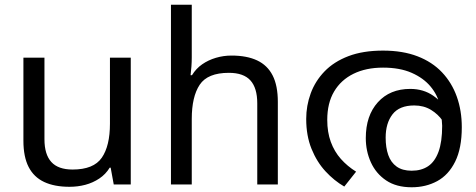

<svg xmlns="http://www.w3.org/2000/svg" viewBox="-20 -780 2012 812"><path d="M533 -536V0H461L448 -71H444Q427 -43 400 -25Q373 -7 341 1.5Q309 10 274 10Q210 10 166.5 -10.5Q123 -31 101 -74Q79 -117 79 -185V-536H168V-191Q168 -127 197 -95Q226 -63 287 -63Q376 -63 410.5 -113Q445 -163 445 -257V-536Z M791 -537Q791 -518 789.5 -498Q788 -478 786 -462H792Q809 -490 835 -508Q861 -526 893 -535.5Q925 -545 959 -545Q1024 -545 1067.5 -524.5Q1111 -504 1133 -461Q1155 -418 1155 -349V0H1068V-343Q1068 -408 1039 -440Q1010 -472 948 -472Q858 -472 824.5 -421.5Q791 -371 791 -277V0H703V-760H791Z M1600 -566Q1683 -566 1745.5 -542Q1808 -518 1849.5 -474Q1891 -430 1912 -371Q1933 -312 1933 -242Q1933 -153 1905 -96.5Q1877 -40 1829 -14Q1781 12 1721 12Q1656 12 1613 -17Q1570 -46 1548.5 -93.5Q1527 -141 1527 -196Q1527 -291 1578 -347.5Q1629 -404 1715 -404Q1771 -404 1812.5 -375Q1854 -346 1878 -301Q1902 -256 1904 -206L1879 -209Q1872 -240 1852.5 -268.5Q1833 -297 1802.5 -315.5Q1772 -334 1732 -334Q1669 -334 1640 -296.5Q1611 -259 1611 -198Q1611 -156 1622 -124.5Q1633 -93 1657.5 -75.5Q1682 -58 1721 -58Q1762 -58 1790.5 -77Q1819 -96 1834.5 -138Q1850 -180 1850 -248Q1850 -250 1848.5 -270Q1847 -290 1843 -310Q1842 -315 1842 -323Q1842 -331 1840 -335Q1831 -378 1801 -414Q1771 -450 1721 -472Q1671 -494 1600 -494Q1528 -494 1475 -468Q1422 -442 1393 -393Q1364 -344 1364 -273Q1364 -221 1379 -180Q1394 -139 1421.5 -108Q1449 -77 1486 -54L1436 9Q1393 -16 1356.5 -55.5Q1320 -95 1297.5 -150.5Q1275 -206 1275 -277Q1275 -333 1294 -385Q1313 -437 1352.5 -478Q1392 -519 1453.5 -542.5Q1515 -566 1600 -566Z"/></svg>

Font: malayalam115
Style: Regular
Weight: 400
Designer: Jelle Bosma - Monotype Design Team
Foundry: Monotype Imaging Inc.
Version: Version 2.103